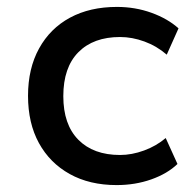

<svg xmlns="http://www.w3.org/2000/svg" viewBox="-20 -526 561 555"><path d="M317 9Q239 9 181.5 -23Q124 -55 92.5 -112.5Q61 -170 61 -249Q61 -328 93 -386Q125 -444 182.5 -475Q240 -506 318 -506Q371 -506 418 -489Q465 -472 496 -444L462 -368Q433 -393 397.5 -406Q362 -419 327 -419Q250 -419 206.5 -375Q163 -331 163 -248Q163 -166 206.5 -122Q250 -78 327 -78Q361 -78 396.5 -91Q432 -104 459 -127L493 -52Q464 -24 417.5 -7.5Q371 9 317 9Z"/></svg>

Font: Nunito Sans 12pt ExtraLight 7pt Medium
Style: Regular
Weight: 500
Version: Version 3.101;gftools[0.9.27]